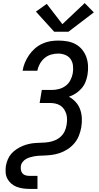

<svg xmlns="http://www.w3.org/2000/svg" viewBox="-20 -1005 640 1240"><path d="M330 -800 212 -930 282 -980 383 -849 527 -985 586 -925 422 -800ZM172 215Q150 215 128.5 212Q107 209 87.5 201.5Q68 194 52.5 180.5Q37 167 27.5 149Q18 131 16.5 109.5Q15 88 18 66Q22 45 30.5 24.5Q39 4 53.5 -12.5Q68 -29 87 -41.5Q106 -54 126.5 -62.5Q147 -71 167.5 -75.5Q188 -80 209 -81.5Q230 -83 251 -83.5Q272 -84 292.5 -87Q313 -90 334 -98.5Q355 -107 371.5 -122Q388 -137 397.5 -157Q407 -177 410 -198Q413 -216 413 -234.5Q413 -253 408 -269.5Q403 -286 393 -300.5Q383 -315 368.5 -324Q354 -333 336.5 -336.5Q319 -340 300 -340H236L250 -424H314Q337 -424 360.5 -430Q384 -436 403.5 -450.5Q423 -465 434.5 -487Q446 -509 450 -532Q454 -556 451.5 -580Q449 -604 436.5 -622.5Q424 -641 402 -650Q380 -659 356 -659Q333 -659 310 -652.5Q287 -646 268 -630Q249 -614 237 -592Q225 -570 221 -548H126Q130 -574 140.5 -599.5Q151 -625 167 -648.5Q183 -672 204.5 -691Q226 -710 251.5 -722Q277 -734 303.5 -738.5Q330 -743 356 -743Q386 -743 415 -738Q444 -733 468.5 -719.5Q493 -706 510.5 -684.5Q528 -663 537.5 -636.5Q547 -610 548.5 -580.5Q550 -551 545 -521Q541 -498 532 -475.5Q523 -453 506.5 -434Q490 -415 469 -401.5Q448 -388 425 -380Q450 -367 469 -346Q488 -325 497.5 -298.5Q507 -272 508.5 -242.5Q510 -213 505 -183Q500 -155 489.5 -128.5Q479 -102 460 -79.5Q441 -57 416 -41Q391 -25 364 -16Q337 -7 309.5 -4Q282 -1 255 0H254Q241 0 227.5 1Q214 2 200.5 4.5Q187 7 173.5 11Q160 15 148 22Q136 29 126.5 40.5Q117 52 115 66Q113 79 115 92Q117 105 125 114.5Q133 124 145.5 127.5Q158 131 172 131H222V215Z"/></svg>

Font: Iosevka SS04 Md Ex Obl
Style: Regular
Weight: 500
Width: 7
Italic angle: -9°
Monospace: yes
Designer: Belleve Invis
Foundry: Belleve Invis
Version: Version 19.0.0; ttfautohint (v1.8.4)